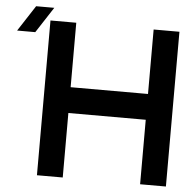

<svg xmlns="http://www.w3.org/2000/svg" viewBox="-53 -815 869 869"><g transform="rotate(5 381.0 -381.0)"><path d="M263.7 -293V0H146.5V-703.1H263.7V-410.2H615.2V-703.1H732.4V0H615.2V-293ZM158.7 -761.7 82.5 -644.5H0L76.2 -761.7Z"/></g></svg>

Font: Gerhaus
Style: Regular
Weight: 400
Designer: GGBotNet
Foundry: GGBotNet
Version: 1.01